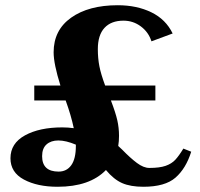

<svg xmlns="http://www.w3.org/2000/svg" viewBox="-20 -716 764 734"><path d="M711 -136Q691 -72 651 -37Q611 -2 528 -2Q479 -2 447 -16Q415 -30 385 -66Q323 -2 200 -2Q123 -2 71.5 -29.5Q20 -57 20 -111Q20 -168 75.5 -198.5Q131 -229 218 -229Q240 -229 262 -226Q252 -274 231 -332H111V-389H211Q185 -472 185 -516Q185 -601 252 -648.5Q319 -696 430 -696Q503 -696 558.5 -669Q614 -642 640 -588L559 -558Q548 -593 518.5 -615Q489 -637 452 -637Q405 -637 379.5 -609.5Q354 -582 354 -528Q354 -493 360 -462.5Q366 -432 382 -389H574V-332H404Q422 -285 428.5 -256Q435 -227 435 -197Q435 -176 432 -158L447 -144Q478 -112 503.5 -93Q529 -74 551 -74Q590 -74 613 -82Q636 -90 650 -105Q664 -120 681 -148ZM270 -158V-163Q232 -179 203 -179Q175 -179 158 -164Q141 -149 141 -119Q141 -60 204 -60Q235 -60 252.5 -84.5Q270 -109 270 -158Z"/></svg>

Font: Fahkwang
Style: Bold
Weight: 700
Designer: Suppakit Chalermlarp | Katatrad Co.,Ltd.
Foundry: Cadson Demak Co.,Ltd.
Version: Version 1.000; ttfautohint (v1.6)